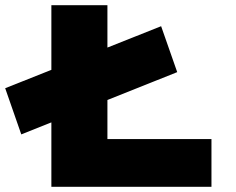

<svg xmlns="http://www.w3.org/2000/svg" viewBox="-64 -720 909 740"><path d="M18 -202 -44 -380 557 -619 619 -442ZM134 0V-700H350V-184H751V0Z"/></svg>

Font: Lexend Peta Black
Style: Regular
Weight: 900
Version: Version 1.007